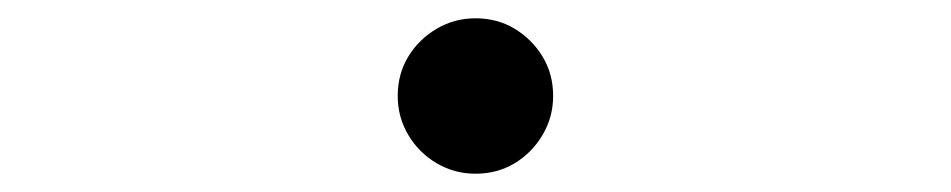

<svg xmlns="http://www.w3.org/2000/svg" viewBox="-20 -485 1040 210"><path d="M500 -465Q524 -465 543 -453.5Q562 -442 573.5 -423Q585 -404 585 -380Q585 -357 573.5 -337.5Q562 -318 543 -306.5Q524 -295 500 -295Q477 -295 457.5 -306.5Q438 -318 426.5 -337.5Q415 -357 415 -380Q415 -404 426.5 -423Q438 -442 457.5 -453.5Q477 -465 500 -465Z"/></svg>

Font: Noto Sans TC Thin Thin
Style: Regular
Weight: 250
Version: Version 2.004-H2;hotconv 1.0.118;makeotfexe 2.5.65603